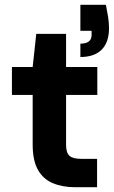

<svg xmlns="http://www.w3.org/2000/svg" viewBox="-20 -785 477 805"><path d="M296 0Q242 0 201.5 -17Q161 -34 139 -73Q117 -112 117 -179V-387H30V-504H117L132 -643H257V-504H388V-387H257V-178Q257 -145 271 -132Q285 -119 321 -119H387V0ZM317 -546V-602Q364 -602 364 -638V-656H317V-765H424Q430 -735 433.5 -712.5Q437 -690 437 -666Q437 -608 406.5 -577Q376 -546 317 -546Z"/></svg>

Font: DM Sans ExtraBold
Style: Regular
Weight: 800
Designer: Colophon Foundry, Jonny Pinhorn
Foundry: Colophon Foundry
Version: Version 4.004; ttfautohint (v1.8.4.7-5d5b)